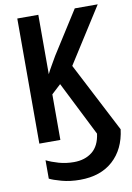

<svg xmlns="http://www.w3.org/2000/svg" viewBox="-102 -777 743 1079"><g transform="rotate(-10 269.5 -237.0)"><path d="M266 240Q209 240 161.5 227Q114 214 93 203V98Q123 113 163.5 124.5Q204 136 249 136Q312 136 353.5 103Q395 70 404 1L248 -309L195 -260V0H75V-714H195V-375Q206 -398 220 -421.5Q234 -445 248 -470L403 -714H534L333 -398L539 0Q525 112 454 176Q383 240 266 240Z"/></g></svg>

Font: Noto Sans Condensed SemiBold
Style: Regular
Weight: 600
Width: 3
Designer: Monotype Design Team
Foundry: Monotype Imaging Inc.
Version: Version 2.013; ttfautohint (v1.8.4.7-5d5b)